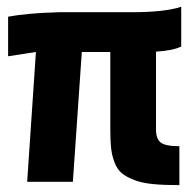

<svg xmlns="http://www.w3.org/2000/svg" viewBox="-20 -536 570 566"><path d="M305.2 -153.8V-382.8H221.2L194.8 0H60.1L85.9 -382.8L3.9 -370.1V-486.8Q29.3 -491.7 66.9 -495.1Q104.5 -498.5 128.9 -499L153.8 -500H370.1Q465.3 -500 514.2 -516.1V-398.9Q489.7 -386.7 439.9 -383.8V-153.8Q439.9 -127 453.6 -116Q467.3 -105 508.8 -105V9.8Q462.9 9.8 430.7 6.6Q398.4 3.4 375.5 -5.4Q352.5 -14.2 339.1 -25.4Q325.7 -36.6 317.9 -56.6Q310.1 -76.7 307.6 -98.4Q305.2 -120.1 305.2 -153.8Z"/></svg>

Font: TitilliumText25L
Style: 999 wt
Weight: 900
Designer: Accademia di Belle Arti di Urbino and others
Foundry: Accademia di Belle Arti di Urbino and others.
Version: Version 25.000